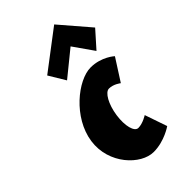

<svg xmlns="http://www.w3.org/2000/svg" viewBox="-251 -902 998 998"><g transform="rotate(-45 248.5 -402.5)"><path d="M144.6 -658 199.5 -567 337.4 -679 415.9 -567 497 -658 357.8 -820ZM323.5 -383C357.4 -383 386.9 -359 386.9 -359L464.4 -480C464.4 -480 413.3 -528 333.4 -528C239.9 -528 87.3 -406 65.6 -255C43.9 -105 162.6 15 255.1 15C335 15 399.7 -31 399.7 -31L357.4 -154C357.4 -154 320.9 -130 287 -130C258.7 -130 243.6 -186 253.8 -257C263.9 -327 295.2 -383 323.5 -383Z"/></g></svg>

Font: Blink
Style: Obl
Weight: 400
Designer: Mew Too
Foundry: Cannot Into Space Fonts
Version: Version 001.000